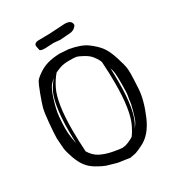

<svg xmlns="http://www.w3.org/2000/svg" viewBox="-196 -935 990 1076"><g transform="rotate(-30 299.5 -397.0)"><path d="M285.6 -808.1C250.2 -808.1 225.1 -807.8 210.4 -807.1C194.8 -806.5 186.2 -799.8 184.6 -787.1C184.6 -786.8 186.5 -777.3 190.4 -758.8C192.1 -752.6 203.8 -749.5 225.6 -749.5L278.3 -752.4L320.8 -748.5L386.7 -753.4C400.1 -754.7 411.1 -759.4 419.9 -767.6C426.8 -773.8 430.2 -779 430.2 -783.2C430.2 -803.7 415.2 -814 385.3 -814ZM431.6 -107.9 439.5 -119.6C470.4 -167.2 485.8 -254.6 485.8 -381.8C485.8 -409.2 485.2 -438.5 483.9 -469.7C488.4 -456.4 491.5 -444.1 492.9 -432.9C494.4 -421.6 495.1 -397.2 495.1 -359.6C495.1 -322 493.7 -296.3 490.7 -282.5C487.8 -268.6 486.3 -258.6 486.3 -252.4C486.3 -246.3 482.2 -228 473.9 -197.8C465.6 -167.5 458.7 -147.4 453.1 -137.5C447.6 -127.5 440.4 -117.7 431.6 -107.9ZM181.2 -581.1C170.4 -567.7 160.6 -554.2 151.9 -540.5C121.3 -493 106 -405.4 106 -277.8C106 -253.7 106.4 -228.4 107.4 -201.7C105.1 -212.1 102.6 -226.6 99.9 -245.4C97.1 -264.1 95.7 -283.9 95.7 -304.7C95.7 -325.5 97 -350.3 99.6 -378.9C102.2 -407.6 109.8 -441.7 122.3 -481.2C134.8 -520.8 146.5 -546.2 157.2 -557.6C168 -569 175.9 -576.8 181.2 -581.1ZM32.2 -211.4C34.2 -195.8 39.8 -174.7 49.1 -148.2C58.3 -121.7 69.4 -99.7 82.3 -82.3C95.1 -64.9 112.5 -49.7 134.3 -36.9C156.1 -24 174.5 -14.8 189.5 -9.3L256.8 9.8L331.1 20.5L367.7 13.2C381.3 8.3 392.6 3.6 401.4 -1L414.6 -7.3C458.8 -27.8 494.1 -68.9 520.3 -130.6C546.5 -192.3 560.9 -246.7 563.5 -293.9C566.1 -341.1 567.4 -372.5 567.4 -387.9C567.4 -403.4 566.7 -416.4 565.4 -427C564.1 -437.6 557.7 -461.3 546.1 -498.3C534.6 -535.2 521.3 -563.4 506.3 -582.8C491.4 -602.1 471.3 -621 446 -639.4C420.8 -657.8 383.6 -671.2 334.5 -679.7L277.3 -683.6C245.8 -682.3 219.3 -678.5 198 -672.1C176.7 -665.8 156.3 -655.8 137 -642.3C117.6 -628.8 105.1 -617.5 99.6 -608.4C94.1 -599.3 85.1 -578.3 72.8 -545.4C60.4 -512.5 51.7 -486.8 46.6 -468.3C41.6 -449.7 37.1 -418.4 33.2 -374.3C29.3 -330.2 27.3 -298.2 27.3 -278.3ZM460.4 -523.9C463.7 -473.5 465.3 -427.2 465.3 -385.3C465.3 -268.7 452.5 -184.1 426.8 -131.3C417.3 -111.2 406.6 -93.1 394.5 -77.1C379.2 -67.4 362 -59.4 342.8 -53.2L320.3 -49.8C310.5 -49.8 290.9 -52.7 261.2 -58.3C231.6 -64 206 -72.5 184.3 -83.7C162.7 -95 144.9 -112.5 130.9 -136.2C127.6 -186.7 126 -232.9 126 -274.9C126 -391.4 138.8 -476.1 164.6 -528.8C177.9 -556.2 193.4 -579.9 210.9 -600.1C217.1 -603.4 228.1 -608 243.9 -614C259.7 -620 279.8 -623 304.2 -623C328.6 -623 344.6 -622.2 352.3 -620.4C359.9 -618.6 373.1 -612.5 391.8 -602.3C410.6 -592 424.7 -580.7 434.3 -568.4C443.9 -556 450.7 -545.7 454.6 -537.6C458.5 -529.5 460.4 -524.9 460.4 -523.9Z"/></g></svg>

Font: Drukaatie burti
Style: Regular
Weight: 400
Version: Version 0.14.4